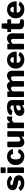

<svg xmlns="http://www.w3.org/2000/svg" viewBox="2634 -3416 792 6101"><g transform="rotate(-90 3030.5 -366.0)"><path d="M377 -385Q361 -404 335 -419.5Q309 -435 269 -435Q238 -435 216 -423.5Q194 -412 194 -390Q194 -381 202 -371.5Q210 -362 241 -355L351 -330Q440 -311 476 -266Q512 -221 512 -165Q512 -110 481 -70.5Q450 -31 394.5 -10.5Q339 10 266 10Q173 10 110 -22Q47 -54 22 -99Q18 -107 18 -114.5Q18 -122 24 -126L102 -166Q114 -171 120 -170Q126 -169 130 -164Q143 -148 159 -133.5Q175 -119 201 -109.5Q227 -100 267 -101Q291 -102 311 -107Q331 -112 342.5 -122Q354 -132 354 -147Q354 -160 343 -170Q332 -180 298 -187L196 -207Q120 -222 79.5 -260Q39 -298 38 -362Q38 -413 65 -453.5Q92 -494 144.5 -517Q197 -540 271 -540Q350 -540 406.5 -511.5Q463 -483 486 -445Q491 -438 493.5 -430Q496 -422 486 -418L404 -378Q395 -374 389 -376Q383 -378 377 -385Z M761 -27Q761 -12 754 -6Q747 0 731 0H607Q593 0 588 -5.5Q583 -11 583 -23V-509Q583 -530 601 -530H744Q761 -530 761 -511ZM762 -611Q762 -584 731 -584H606Q592 -584 587 -590Q582 -596 582 -608V-720Q582 -742 600 -742H744Q762 -742 762 -722Z M1107 -540Q1175 -540 1223 -515.5Q1271 -491 1300 -454Q1329 -417 1339 -379Q1346 -356 1323 -355L1202 -347Q1189 -345 1186 -359Q1180 -375 1172.5 -390.5Q1165 -406 1150.5 -416Q1136 -426 1112 -426Q1083 -426 1061 -409Q1039 -392 1027 -356.5Q1015 -321 1015 -265Q1015 -208 1028 -171.5Q1041 -135 1065 -118.5Q1089 -102 1121 -102Q1163 -102 1185.5 -125Q1208 -148 1229 -184Q1231 -188 1235 -189.5Q1239 -191 1248 -189L1332 -171Q1345 -168 1340 -150Q1334 -130 1318 -102.5Q1302 -75 1274.5 -49.5Q1247 -24 1205.5 -7Q1164 10 1107 10Q1028 10 966.5 -24.5Q905 -59 870 -120.5Q835 -182 835 -263Q835 -346 870.5 -408Q906 -470 967.5 -505Q1029 -540 1107 -540Z M1642 -116Q1668 -116 1691.5 -130Q1715 -144 1733 -166V-504Q1733 -530 1763 -530H1889Q1913 -530 1913 -506L1909 -20Q1909 0 1892 0H1753Q1736 0 1736 -18V-65Q1736 -71 1733 -72.5Q1730 -74 1725 -69Q1687 -28 1645.5 -9Q1604 10 1556 10Q1512 10 1478 -9.5Q1444 -29 1424 -66Q1404 -103 1404 -154V-503Q1404 -530 1432 -530H1561Q1582 -530 1582 -506V-176Q1582 -148 1598.5 -132Q1615 -116 1642 -116Z M2031 0Q2017 0 2012 -5.5Q2007 -11 2007 -23V-509Q2007 -530 2024 -530H2162Q2178 -530 2178 -512V-454Q2178 -447 2183.5 -445.5Q2189 -444 2194 -451Q2212 -477 2237 -497Q2262 -517 2290 -528.5Q2318 -540 2341 -540Q2378 -540 2378 -521V-387Q2378 -368 2360 -372Q2340 -377 2317.5 -379.5Q2295 -382 2282 -382Q2264 -382 2247 -375.5Q2230 -369 2215.5 -358Q2201 -347 2193 -333Q2185 -319 2185 -305V-26Q2185 0 2155 0H2031Z M2710 -46Q2681 -22 2644 -6Q2607 10 2559 10Q2483 10 2440 -31.5Q2397 -73 2397 -136Q2397 -194 2433.5 -237Q2470 -280 2537 -304Q2604 -328 2696 -329L2717 -330Q2721 -330 2726.5 -332.5Q2732 -335 2732 -344V-363Q2732 -396 2714 -414Q2696 -432 2660 -432Q2635 -432 2610.5 -420.5Q2586 -409 2570 -379Q2566 -372 2562 -369.5Q2558 -367 2545 -369L2429 -393Q2423 -395 2420 -400Q2417 -405 2423 -422Q2447 -484 2510.5 -512Q2574 -540 2669 -540Q2757 -540 2807.5 -519Q2858 -498 2879.5 -461Q2901 -424 2901 -374V-25Q2901 -11 2897 -5.5Q2893 0 2880 0H2759Q2748 0 2742.5 -9.5Q2737 -19 2736 -31L2735 -46Q2732 -65 2710 -46ZM2732 -230Q2732 -248 2717 -247L2701 -246Q2683 -246 2660.5 -240.5Q2638 -235 2617.5 -224.5Q2597 -214 2583.5 -198Q2570 -182 2570 -160Q2570 -134 2588 -119Q2606 -104 2638 -104Q2660 -104 2676.5 -111Q2693 -118 2704 -127Q2716 -137 2724 -147.5Q2732 -158 2732 -171V-230Z M3023 0Q2999 0 2999 -23V-509Q2999 -530 3016 -530H3157Q3174 -530 3174 -512V-464Q3174 -458 3177 -456.5Q3180 -455 3186 -460Q3210 -484 3235.5 -502Q3261 -520 3290 -530.5Q3319 -541 3349 -541Q3401 -541 3438 -516Q3475 -491 3491 -446Q3493 -442 3496.5 -443Q3500 -444 3504 -448Q3525 -474 3554 -494.5Q3583 -515 3615.5 -527.5Q3648 -540 3678 -540Q3747 -540 3789.5 -497Q3832 -454 3832 -376V-27Q3832 0 3804 0H3675Q3663 0 3658.5 -5Q3654 -10 3654 -23V-355Q3654 -383 3638 -398Q3622 -413 3594 -413Q3578 -413 3563 -406.5Q3548 -400 3535.5 -390Q3523 -380 3513 -369Q3508 -362 3506 -355.5Q3504 -349 3504 -341V-27Q3504 0 3477 0H3348Q3337 0 3332 -5Q3327 -10 3327 -23V-355Q3327 -383 3311.5 -398Q3296 -413 3267 -413Q3241 -413 3219 -399.5Q3197 -386 3177 -357V-26Q3177 0 3147 0H3023Z M4084 -216Q4084 -182 4099.5 -158Q4115 -134 4141.5 -121.5Q4168 -109 4201 -109Q4231 -109 4259 -122.5Q4287 -136 4319 -170Q4323 -174 4326 -174.5Q4329 -175 4338 -172L4420 -138Q4436 -131 4424 -116Q4389 -67 4353.5 -39.5Q4318 -12 4275 -1Q4232 10 4177 10Q4099 10 4036 -24Q3973 -58 3937 -118Q3901 -178 3901 -257Q3901 -342 3938.5 -406Q3976 -470 4038.5 -505Q4101 -540 4174 -540Q4252 -540 4311.5 -506.5Q4371 -473 4405.5 -410Q4440 -347 4440 -257Q4440 -245 4437.5 -239Q4435 -233 4423 -232H4098Q4092 -232 4088 -228Q4084 -224 4084 -216ZM4250 -326Q4260 -326 4263.5 -328.5Q4267 -331 4267 -340Q4267 -359 4258 -380.5Q4249 -402 4230 -418Q4211 -434 4182 -434Q4155 -434 4133 -421.5Q4111 -409 4099 -385Q4087 -361 4087 -327Z M4535 0Q4511 0 4511 -23V-509Q4511 -530 4528 -530H4670Q4687 -530 4687 -512V-464Q4687 -458 4690 -456.5Q4693 -455 4699 -460Q4722 -484 4748 -502Q4774 -520 4802.5 -530Q4831 -540 4863 -540Q4934 -540 4977.5 -496.5Q5021 -453 5021 -380V-27Q5021 0 4993 0H4864Q4852 0 4847.5 -5Q4843 -10 4843 -23V-355Q4843 -383 4826.5 -398Q4810 -413 4780 -413Q4762 -413 4746.5 -407Q4731 -401 4717 -388.5Q4703 -376 4689 -357V-26Q4689 0 4659 0H4535Z M5343 -409Q5331 -409 5331 -397V-181Q5331 -151 5347.5 -137Q5364 -123 5400 -123H5448Q5455 -123 5459.5 -117.5Q5464 -112 5464 -105L5463 -33Q5463 -12 5437 -7Q5418 -4 5396 -2.5Q5374 -1 5352.5 -0.5Q5331 0 5310 0Q5240 0 5196.5 -33.5Q5153 -67 5153 -131V-392Q5153 -409 5139 -409H5085Q5063 -409 5063 -429V-513Q5063 -530 5083 -530H5147Q5157 -530 5158 -541L5173 -691Q5175 -710 5190 -710H5318Q5336 -710 5336 -690V-541Q5336 -531 5346 -531H5445Q5465 -531 5465 -514V-429Q5465 -409 5442 -409Z M5682 -216Q5682 -182 5697.5 -158Q5713 -134 5739.5 -121.5Q5766 -109 5799 -109Q5829 -109 5857 -122.5Q5885 -136 5917 -170Q5921 -174 5924 -174.5Q5927 -175 5936 -172L6018 -138Q6034 -131 6022 -116Q5987 -67 5951.5 -39.5Q5916 -12 5873 -1Q5830 10 5775 10Q5697 10 5634 -24Q5571 -58 5535 -118Q5499 -178 5499 -257Q5499 -342 5536.5 -406Q5574 -470 5636.5 -505Q5699 -540 5772 -540Q5850 -540 5909.5 -506.5Q5969 -473 6003.5 -410Q6038 -347 6038 -257Q6038 -245 6035.5 -239Q6033 -233 6021 -232H5696Q5690 -232 5686 -228Q5682 -224 5682 -216ZM5848 -326Q5858 -326 5861.5 -328.5Q5865 -331 5865 -340Q5865 -359 5856 -380.5Q5847 -402 5828 -418Q5809 -434 5780 -434Q5753 -434 5731 -421.5Q5709 -409 5697 -385Q5685 -361 5685 -327Z"/></g></svg>

Font: Libre Franklin ExtraBold
Style: Regular
Weight: 800
Designer: Pablo Impallari, Rodrigo Fuenzalida, Nhung Nguyen
Foundry: Impallari Type
Version: Version 3.000